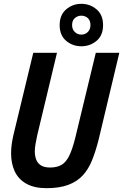

<svg xmlns="http://www.w3.org/2000/svg" viewBox="-20 -969 644 1004"><path d="M223 15Q160 15 118.5 -8Q77 -31 57.5 -72Q38 -113 38 -168Q38 -189 41 -212.5Q44 -236 50 -262L154 -693H278L175 -263Q170 -239 166 -217.5Q162 -196 162 -178Q162 -153 169.5 -134Q177 -115 194.5 -104Q212 -93 242 -93Q277 -93 301 -106.5Q325 -120 342 -154.5Q359 -189 374 -250L481 -693H604L496 -240Q481 -180 462 -132.5Q443 -85 413.5 -52.5Q384 -20 337.5 -2.5Q291 15 223 15ZM405 -727Q360 -727 326 -755.5Q292 -784 292 -838Q292 -891 326 -920Q360 -949 405 -949Q451 -949 485 -920Q519 -891 519 -838Q519 -784 485 -755.5Q451 -727 405 -727ZM405 -788Q425 -788 439 -801.5Q453 -815 453 -838Q453 -862 439 -874.5Q425 -887 405 -887Q386 -887 371.5 -874.5Q357 -862 357 -838Q357 -815 371.5 -801.5Q386 -788 405 -788Z"/></svg>

Font: Ubuntu Sans Mono SemiBold
Style: Italic
Weight: 600
Italic angle: -13.5°
Monospace: yes
Designer: Dalton Maag Ltd
Foundry: Dalton Maag Ltd
Version: Version 1.006